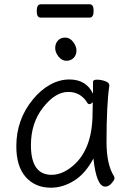

<svg xmlns="http://www.w3.org/2000/svg" viewBox="-20 -856 615 894"><path d="M397 -774H169Q151 -774 151 -805Q151 -836 170 -836H398Q416 -836 416 -805Q416 -774 397 -774ZM283.5 -681Q305 -681 320.5 -661Q336 -641 336 -620.5Q336 -600 323 -586.5Q310 -573 289 -573Q268 -573 252.5 -592.5Q237 -612 237 -632.5Q237 -653 249.5 -667Q262 -681 283.5 -681ZM470 13Q429 13 415 -118Q378 -48 325.5 -15Q273 18 217 18Q144 18 100 -31.5Q56 -81 56 -175Q56 -300 134 -394Q169 -437 213 -461.5Q257 -486 303 -486Q381 -486 413 -420V-475Q413 -485 432 -485Q451 -485 470 -478Q489 -471 489 -459V-457Q476 -368 476 -195Q476 -90 511 -35Q513 -31 513 -24.5Q513 -18 499.5 -2.5Q486 13 470 13ZM124 -180Q124 -42 220 -42Q264 -42 307 -74Q411 -150 411 -330Q411 -355 412 -380Q403 -371 397 -371Q391 -371 388 -375Q357 -428 297.5 -428Q238 -428 181 -356Q124 -284 124 -180Z"/></svg>

Font: Fusion Kai T
Style: Regular
Weight: 400
Designer: Fontworks Inc.
Version: Version 24.134;May 13, 2024